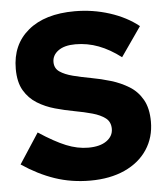

<svg xmlns="http://www.w3.org/2000/svg" viewBox="-52 -757 704 815"><g transform="rotate(-5 300.0 -350.0)"><path d="M300 11Q220 11 149.5 -13Q79 -37 11 -83L95 -212Q162 -168 210 -148.5Q258 -129 304 -129Q354 -129 382 -149Q410 -169 410 -200Q410 -230 389 -246Q368 -262 334 -271.5Q300 -281 259 -288.5Q218 -296 177 -307.5Q136 -319 102 -340Q68 -361 47 -396.5Q26 -432 26 -489Q26 -592 97.5 -651.5Q169 -711 296 -711Q373 -711 444.5 -688Q516 -665 567 -624L480 -499Q433 -535 385.5 -553Q338 -571 287 -571Q240 -571 214 -552Q188 -533 188 -504Q188 -477 209 -462.5Q230 -448 265 -439Q300 -430 341.5 -422.5Q383 -415 424.5 -402.5Q466 -390 501 -368.5Q536 -347 557 -310Q578 -273 578 -216Q578 -149 544 -97.5Q510 -46 447.5 -17.5Q385 11 300 11Z"/></g></svg>

Font: Red Hat Mono
Style: Bold
Weight: 700
Monospace: yes
Designer: Pentagram, MCKL
Foundry: Pentagram, MCKL
Version: Version 1.023; ttfautohint (v1.8.3)